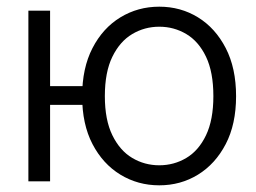

<svg xmlns="http://www.w3.org/2000/svg" viewBox="-20 -543 767 575"><path d="M457 12Q393 12 340.5 -20Q288 -52 257 -111.5Q226 -171 226 -255Q226 -339 257 -399Q288 -459 340.5 -491Q393 -523 457 -523Q521 -523 573 -491Q625 -459 656 -399Q687 -339 687 -255Q687 -171 656 -111.5Q625 -52 573 -20Q521 12 457 12ZM457 -48Q501 -48 538 -70Q575 -92 597 -138Q619 -184 619 -255Q619 -327 597 -373Q575 -419 538 -441Q501 -463 457 -463Q413 -463 376 -441Q339 -419 316.5 -373Q294 -327 294 -255Q294 -184 316.5 -138Q339 -92 376 -70Q413 -48 457 -48ZM65 0V-511H130V0ZM100 -229V-285H258V-229Z"/></svg>

Font: TikTok Sans 24pt Light
Style: Regular
Weight: 300
Version: Version 4.000